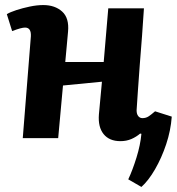

<svg xmlns="http://www.w3.org/2000/svg" viewBox="-20 -546 699 759"><path d="M383 -223 229 -208 210 0H70L102 -402Q104 -437 79 -437Q64 -437 28 -423L7 -490Q20 -498 44.5 -506Q69 -514 97.5 -520Q126 -526 151 -526Q197 -526 225.5 -500.5Q254 -475 249 -421Q246 -389 243.5 -360.5Q241 -332 238 -301H390L408 -513H549Q546 -462 541.5 -404Q537 -346 532.5 -289Q528 -232 525 -185Q522 -138 520 -110Q520 -95 526.5 -87Q533 -79 543 -79Q557 -79 567.5 -86Q578 -93 593 -106L659 -85Q655 -30 637 24Q619 78 593 123Q567 168 539 193L487 163Q504 127 519.5 77Q535 27 539 -17L534 -18Q519 -5 499.5 3.5Q480 12 456 12Q412 12 389.5 -16Q367 -44 371 -94Z"/></svg>

Font: Literata 12pt
Style: Bold Italic
Weight: 700
Italic angle: -2°
Designer: Latin by Veronika Burian and Jose Scaglione. Greek by Irene Vlachou. Cyrillic by Vera Evstafieva
Foundry: TypeTogether
Version: Version 3.002